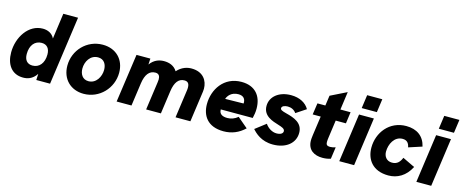

<svg xmlns="http://www.w3.org/2000/svg" viewBox="-40 -1286 4537 1886"><g transform="rotate(15 2228.5 -343.0)"><path d="M208 11C249.5 11 302 0 344 -63L341 0H481L579 -697H429L393 -436C370 -484 323 -504 274 -504C129 -504 32 -353 32 -199C32 -75 93 11 208 11ZM184 -223C184 -312 230 -366 299 -366C352 -366 382 -331 382 -270C382 -182 336 -127 267 -127C214 -127 184 -161 184 -223Z M824 11C984 11 1109 -121 1109 -279C1109 -413 1019 -504 884 -504C722 -504 599 -373 599 -216C599 -81 690 11 824 11ZM749 -227C749 -296 791 -372 871 -372C933 -372 959 -323 959 -268C959 -199 916 -121 838 -121C776 -121 749 -172 749 -227Z M1158 0H1309L1342 -235C1355 -326 1392 -373 1453 -373C1491 -373 1501 -347 1501 -316C1501 -306 1500 -296 1498 -285L1458 0H1608L1641 -235C1654 -327 1690 -373 1748 -373C1781 -373 1799 -356 1799 -314C1799 -306 1799 -296 1797 -285L1757 0H1908L1952 -314C1953 -324 1954 -333 1954 -343C1954 -424 1905 -504 1786 -504C1741.5 -504 1687.5 -489.5 1640.5 -437C1609.5 -488.5 1556 -504 1507 -504C1465 -504 1408.5 -492 1365.5 -432L1369 -493H1228Z M2246 11C2328 11 2400 -18 2460 -76L2355 -165C2324 -138 2286 -125 2250 -125C2199 -125 2175 -143 2168 -171C2167 -177 2166 -183 2166 -190H2491C2499 -225 2504 -251 2504 -288C2504 -416 2434 -504 2295 -504C2114 -504 2021 -353 2021 -206C2021 -91 2082 11 2246 11ZM2181 -301C2191 -333 2225 -379 2296 -379C2349 -379 2368 -349 2368 -312L2367.5 -304Z M2748 11C2881 11 2970 -61 2970 -166C2970 -268 2880 -298 2798 -319C2751 -331 2735 -339 2735 -355C2735 -377 2765 -388 2795 -388C2829 -388 2862 -374 2882 -344L2983 -411C2951 -468 2886 -504 2798 -504C2676 -504 2591 -435 2591 -340C2591 -236 2691 -209 2752 -190C2787 -179 2820 -169 2820 -143C2820 -122 2800 -104 2755 -104C2712 -104 2668 -130 2640 -171L2533 -89C2565 -53 2629 11 2748 11Z M3252 11C3279 11 3307 8 3336 -2L3353 -122C3332 -116 3316 -112 3297 -112C3266 -112 3256 -125 3256 -151C3256 -166 3258 -180 3260 -196L3285 -376H3389L3405 -493H3301.5L3327 -677L3163 -596L3148.5 -493H3068L3051 -376H3132.5L3105 -181C3101 -149 3100 -137 3100 -126C3100 -26 3172 11 3252 11Z M3422 0H3573L3642 -493H3491ZM3500 -561H3654L3673 -697H3519Z M3923 11C4013 11 4096 -34 4147 -135L4022 -195C4004 -152 3979 -120 3925 -120C3869 -120 3841 -162 3841 -210C3841 -285 3883 -373 3967 -373C4013 -373 4032 -347 4040 -306L4175 -350C4152 -451 4078 -504 3970 -504C3798 -504 3692 -363 3692 -211C3692 -94 3760 11 3923 11Z M4206 0H4357L4426 -493H4275ZM4284 -561H4438L4457 -697H4303Z"/></g></svg>

Font: HK Grotesk Black
Style: Italic
Weight: 900
Italic angle: -16°
Designer: Alfredo Marco Pradil
Foundry: Hanken Design Co.
Version: Version 3.001;FEAKit 1.0